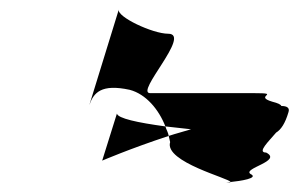

<svg xmlns="http://www.w3.org/2000/svg" viewBox="-20 -588 628 404"><path d="M168 -367 230 -568C225 -553 301 -517 334 -517C384 -517 263 -392 296 -392H515C574 -392 512 -386 553 -374C565 -371 571 -368 572 -365C584 -365 590 -361 587 -352C580 -328 571 -315 561 -309C546 -291 520 -267 540 -267C575 -249 490 -234 507 -222C526 -213 485 -207 465 -205C466 -212 325 -247 338 -289C337 -293 336 -298 335 -302C350 -307 366 -311 382 -316L328 -322C314 -358 287 -390 253 -399C193 -412 177 -393 168 -367ZM195 -250C195 -250 253 -275 335 -302C334 -309 330 -315 328 -322C269 -330 228 -339 226 -349ZM465 -205C458 -204 452 -204 457 -204H464Z"/></svg>

Font: bitstorm
Style: exextobl
Weight: 400
Version: Version 0.2